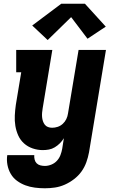

<svg xmlns="http://www.w3.org/2000/svg" viewBox="-20 -798 640 1031"><path d="M221 213Q194 213 167 209.5Q140 206 116 197Q92 188 71.5 173Q51 158 38 136Q25 114 20 87.5Q15 61 19 35H164Q163 47 166 59Q169 71 177 79Q185 87 197 90Q209 93 221 93Q238 93 255.5 86Q273 79 285.5 65.5Q298 52 304.5 35Q311 18 314 1L323 -56Q314 -41 301.5 -28.5Q289 -16 274 -7Q259 2 242.5 5Q226 8 210 8Q182 8 155.5 -1Q129 -10 109 -28Q89 -46 78 -70.5Q67 -95 62.5 -122Q58 -149 59.5 -178Q61 -207 65 -235L94 -410H67V-530H261L209 -216Q207 -204 206 -192.5Q205 -181 206 -169.5Q207 -158 210.5 -147.5Q214 -137 220.5 -128.5Q227 -120 237.5 -116Q248 -112 260 -112Q275 -112 290 -117Q305 -122 317 -133Q329 -144 336 -158.5Q343 -173 345 -188L402 -530H549L458 20Q453 47 443.5 73.5Q434 100 417.5 123Q401 146 377.5 164Q354 182 328 193.5Q302 205 275 209Q248 213 221 213ZM236 -583 153 -661 309 -778H436L548 -655L450 -590L362 -706Z"/></svg>

Font: Iosevka Curly Slab HvEx
Style: Italic
Weight: 900
Width: 7
Italic angle: -9°
Monospace: yes
Designer: Belleve Invis
Foundry: Belleve Invis
Version: Version 11.1.0; ttfautohint (v1.8.3)